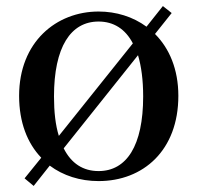

<svg xmlns="http://www.w3.org/2000/svg" viewBox="-20 -581 652 633"><path d="M305 16C452 16 568 -85 568 -265C568 -353 538 -422 491 -469L546 -538L517 -561L463 -493C418 -526 363 -543 305 -543C166 -543 43 -443 43 -265C43 -178 70 -109 116 -61L61 7L91 32L144 -35C188 -2 244 16 305 16ZM174 -133C163 -168 158 -212 158 -263C158 -426 213 -510 305 -510C354 -510 393 -486 418 -438ZM305 -17C254 -17 215 -42 190 -92L435 -399C446 -362 452 -317 452 -263C452 -100 397 -17 305 -17Z"/></svg>

Font: Noto Serif HK SemiBold
Style: Regular
Weight: 600
Designer: Ryoko NISHIZUKA 西塚涼子 (kana & ideographs); Frank Grießhammer (Latin, Greek & Cyrillic); Wenlong ZHANG 张文龙 (bopomofo); San
Foundry: Adobe
Version: Version 2.001;hotconv 1.1.0;makeotfexe 2.6.0